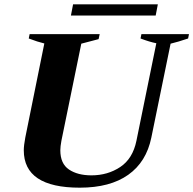

<svg xmlns="http://www.w3.org/2000/svg" viewBox="-20 -858 894 888"><path d="M318 -838H710L700 -786H308ZM90 -163Q90 -185 97 -222L185 -657Q155 -664 113 -680L117 -700H441L436 -677Q412 -670 356 -656L264 -207Q259 -180 259 -163Q259 -101 299 -74Q339 -47 403 -47Q478 -47 536 -85.5Q594 -124 611 -207L703 -658Q672 -664 630 -680L634 -700H854L850 -680Q803 -664 769 -656L680 -222Q657 -109 573 -49.5Q489 10 349 10Q90 10 90 -163Z"/></svg>

Font: Trirong ExtraBold
Style: Italic
Weight: 800
Italic angle: -12°
Designer: Katatrad Team
Foundry: CadsonDemak
Version: Version 1.001